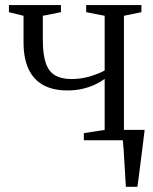

<svg xmlns="http://www.w3.org/2000/svg" viewBox="-20 -542 592 742"><path d="M466.5 180Q465 156.5 463.5 131.5Q462 106.5 460.5 82.2Q459 58 457.8 36.5Q456.5 15 454.5 -1L417 -40H539Q536.5 -19 533.8 3Q531 25 528.2 47.5Q525.5 70 522.5 92.5Q519.5 115 516.8 137Q514 159 511 180ZM304 0V-27.5L384.5 -40V-237Q368 -225 346.8 -215Q325.5 -205 299 -198.8Q272.5 -192.5 240.5 -192.5Q184.5 -192.5 146.8 -213.5Q109 -234.5 90 -275.8Q71 -317 71 -378V-481L14.5 -495V-522.5H215.5V-495L145.5 -481V-388.5Q145.5 -332 156.8 -298.8Q168 -265.5 192.8 -251Q217.5 -236.5 256.5 -236.5Q294 -236.5 328.2 -247Q362.5 -257.5 384.5 -269.5V-481L313 -495V-522.5H526.5V-495L459 -481V-40L527.5 -27.5V0Z"/></svg>

Font: Merriweather 96pt Light
Style: Regular
Weight: 300
Version: Version 2.100